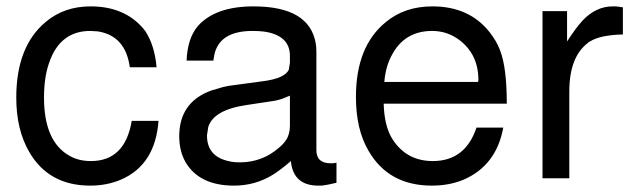

<svg xmlns="http://www.w3.org/2000/svg" viewBox="-20 -559 1985 602"><path d="M387 -348Q374 -445 290 -460Q286 -461 279.5 -461Q273 -461 263 -462Q168 -462 134 -362Q118 -317 118 -253Q118 -116 197 -71Q226 -54 265 -54Q372 -54 393 -180H477Q467 -44 362 3Q317 23 263 23Q133 23 72 -82Q31 -152 31 -253Q31 -413 123 -490Q181 -539 264 -539Q369 -539 428 -471L436 -461Q465 -416 471 -348Z M1035 -49V14Q1007 21 989 23H988H978Q907 23 894 -40L892 -54Q862 -28 837 -12Q781 23 714 23Q604 23 561 -52Q542 -86 542 -132Q542 -234 634 -272L645 -276L679 -286L698 -290Q713 -292 739 -295.5Q765 -299 802 -304Q875 -313 886 -342V-343V-344L889 -362V-384Q889 -448 808 -460Q800 -461 791 -461.5Q782 -462 772 -462Q668 -462 652 -387L649 -369H565Q568 -440 601 -478Q656 -539 775 -539Q950 -539 970 -423Q971 -417 971.5 -410.5Q972 -404 972 -396V-88Q972 -47 1017 -47H1019Q1027 -47 1030 -48H1031ZM889 -259 879 -255Q862 -247 841 -243L755 -230Q650 -215 633 -161L629 -135V-134Q629 -69 696 -54Q711 -50 732 -50Q803 -50 856 -97Q869 -108 877 -120Q889 -138 889 -165Z M1183 -234Q1185 -162 1211 -122Q1255 -54 1337 -54Q1439 -54 1474 -159H1558Q1536 -39 1432 5Q1388 23 1334 23Q1198 23 1135 -87Q1096 -154 1096 -255Q1096 -414 1190 -490Q1249 -539 1336 -539Q1452 -539 1516 -457Q1526 -444 1534 -430.5Q1542 -417 1548 -401Q1569 -347 1569 -234ZM1479 -302 1480 -308Q1480 -388 1421 -433Q1383 -462 1335 -462Q1249 -462 1209 -387Q1189 -351 1185 -302Z M1681 -524H1758V-429Q1785 -471 1807 -495Q1849 -539 1901 -539H1912L1933 -536V-451Q1861 -449 1830 -429L1826 -427L1824 -425Q1765 -381 1765 -272V0H1681Z"/></svg>

Font: Ekushey Amar Bangla
Style: Regular
Weight: 400
Designer: Al Mamun Sumon
Foundry: Al Mamun Sumon
Version: Version 1.0